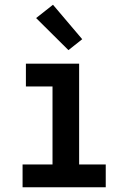

<svg xmlns="http://www.w3.org/2000/svg" viewBox="-20 -788 540 808"><path d="M75 0V-96H201V-424H89V-520H313V-96H425V0ZM268 -577 132 -712 203 -768 326 -623Z"/></svg>

Font: Iosevka Term
Style: Bold
Weight: 700
Monospace: yes
Designer: Belleve Invis
Foundry: Belleve Invis
Version: Version 30.0.1